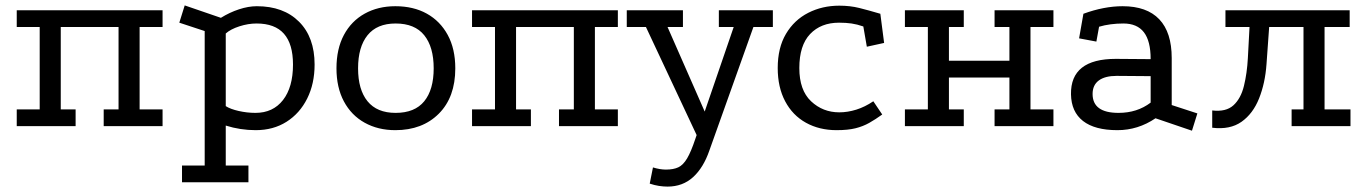

<svg xmlns="http://www.w3.org/2000/svg" viewBox="-20 -467 5062 711"><path d="M42 -429H582V-367H497V-62H582V0H364V-62H419V-367H205V-62H260V0H42V-62H127V-367H42Z M654 208V146H738V-352L644 -383L664 -447L798 -401Q830 -421 865 -432.5Q900 -444 931 -444Q1030 -444 1087.5 -386.5Q1145 -329 1145 -228Q1145 -157 1117.5 -102Q1090 -47 1041 -16Q992 15 927 15Q870 15 816 -2V146H900V208ZM926 -49Q991 -49 1028 -96.5Q1065 -144 1065 -228Q1065 -304 1031.5 -342Q998 -380 930 -380Q899 -380 866.5 -369.5Q834 -359 816 -343V-74Q833 -63 864 -56Q895 -49 926 -49Z M1444 -444Q1511 -444 1560.5 -416.5Q1610 -389 1638 -337.5Q1666 -286 1666 -214Q1666 -107 1605 -46Q1544 15 1444 15Q1380 15 1330.5 -12.5Q1281 -40 1253.5 -91.5Q1226 -143 1226 -214Q1226 -286 1253.5 -337.5Q1281 -389 1330.5 -416.5Q1380 -444 1444 -444ZM1445 -380Q1376 -380 1341 -336.5Q1306 -293 1306 -214Q1306 -135 1341 -92Q1376 -49 1445 -49Q1516 -49 1551 -92Q1586 -135 1586 -214Q1586 -293 1551 -336.5Q1516 -380 1445 -380Z M1728 -429H2268V-367H2183V-62H2268V0H2050V-62H2105V-367H1891V-62H1946V0H1728V-62H1813V-367H1728Z M2452 224Q2437 224 2420.5 221.5Q2404 219 2386 213L2398 153Q2411 157 2423 159Q2435 161 2446 161Q2474 161 2492 152.5Q2510 144 2524.5 119.5Q2539 95 2555 47L2697 -367H2642V-429H2842V-367H2770L2607 90Q2585 154 2546.5 189Q2508 224 2452 224ZM2577 70 2372 -367H2301V-429H2509V-367H2452L2608 -12Z M3177 -369Q3154 -377 3133.5 -380Q3113 -383 3087 -383Q3020 -383 2980 -341Q2940 -299 2940 -215Q2940 -133 2983.5 -92Q3027 -51 3088 -51Q3119 -51 3151 -61Q3183 -71 3214 -92L3247 -43Q3222 -25 3199 -12Q3176 1 3148 8Q3120 15 3078 15Q3014 15 2964.5 -12.5Q2915 -40 2887.5 -92Q2860 -144 2860 -215Q2860 -290 2890.5 -341.5Q2921 -393 2973 -419.5Q3025 -446 3088 -446Q3128 -446 3162 -437.5Q3196 -429 3240 -416L3254 -308L3190 -294Z M3331 -429H3549V-367H3494V-242H3718V-367H3663V-429H3881V-367H3796V-62H3881V0H3663V-62H3718V-180H3494V-62H3549V0H3331V-62H3416V-367H3331Z M4259 -29Q4194 15 4118 15Q4034 15 3990.5 -19Q3947 -53 3946 -118Q3944 -249 4112 -249L4241 -248Q4241 -315 4216 -347.5Q4191 -380 4140 -380Q4116 -380 4093 -377Q4070 -374 4050 -368L4040 -313L3976 -325L3992 -416Q4030 -430 4066.5 -437Q4103 -444 4137 -444Q4227 -444 4273 -395.5Q4319 -347 4319 -252V-78L4414 -47L4394 17ZM4115 -186Q4072 -186 4049 -169Q4026 -152 4026 -119Q4026 -49 4122 -49Q4191 -49 4241 -87V-185Z M4763 0V-62H4807V-367H4518V-429H4978V-367H4885V-62H4981V0ZM4469 6V-58Q4520 -52 4547.5 -77Q4575 -102 4586.5 -149Q4598 -196 4601 -252L4608 -383H4681L4670 -229Q4665 -159 4642.5 -102.5Q4620 -46 4577.5 -16Q4535 14 4469 6Z"/></svg>

Font: Podkova
Style: Regular
Weight: 400
Designer: Ilya Yudin
Foundry: Cyreal (www.cyreal.org)
Version: Version 2.103